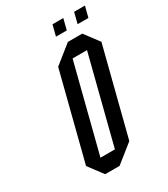

<svg xmlns="http://www.w3.org/2000/svg" viewBox="-192 -872 843 961"><g transform="rotate(-30 229.5 -391.0)"><path d="M125 0 62.5 -83.3 190 -583.3 294.2 -666.7H377.5L440 -583.3L312.5 -83.3L208.3 0ZM145.8 -83.3H229.2L356.7 -583.3H273.3ZM318.3 -719.2H255.8L271.7 -781.7H334.2ZM443.3 -719.2H380.8L396.7 -781.7H459.2Z"/></g></svg>

Font: Yulong
Style: Italic
Weight: 400
Italic angle: -14.25°
Designer: GGBotNet
Foundry: f0n7.com
Version: 1.00